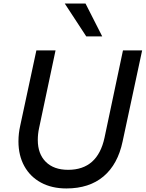

<svg xmlns="http://www.w3.org/2000/svg" viewBox="-20 -1049 821 1082"><path d="M84 -252Q84 -297 94 -341L185 -765H293L200 -326Q193 -294 193 -260Q193 -182 238 -137Q283 -92 364 -92Q530 -92 569 -273L673 -765H781L671 -252Q644 -123 563.5 -55Q483 13 354 13Q272 13 211 -20Q150 -53 117 -113Q84 -173 84 -252ZM345 -1029H462L556 -844H466Z"/></svg>

Font: Application Medium
Style: Italic
Weight: 500
Italic angle: -12°
Designer: Wei Huang
Foundry: Wei Huang
Version: Version 0.012